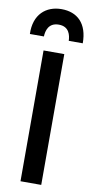

<svg xmlns="http://www.w3.org/2000/svg" viewBox="-109 -968 487 1012"><g transform="rotate(10 134.5 -461.5)"><path d="M79 4V-696H190V4ZM135 -927C220 -927 276 -875 276 -769H201C200 -798 191 -844 135 -844C79 -844 69 -798 68 -769H-7C-11 -874 53 -927 135 -927Z"/></g></svg>

Font: Repo Medium
Style: Regular
Weight: 500
Designer: Stefan Peev
Foundry: Context Ltd
Version: Version 1.502